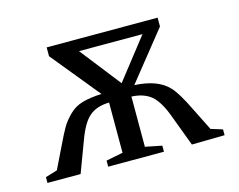

<svg xmlns="http://www.w3.org/2000/svg" viewBox="-72 -564 835 672"><g transform="rotate(-15 345.0 -228.0)"><path d="M666 0 547 2 505 -110Q484 -168 457 -191Q430 -213 386 -215V-33L446 -21V1H244V-21L305 -33V-215Q260 -214 234 -192Q208 -171 186 -111L144 1H24V-20L67 -33L106 -113Q125 -153 136.5 -172.5Q148 -192 168.5 -212.5Q189 -233 217 -241Q245 -249 287 -251L144 -426V-458H546V-426L406 -251Q491 -247 530 -204Q551 -182 584 -114L624 -34L666 -21ZM365 -269 480 -416H250Z"/></g></svg>

Font: Libra Serif Modern
Style: Regular
Weight: 400
Designer: Stefan Peev, Context Ltd
Foundry: Stefan Peev, Context Ltd
Version: Version 1.000